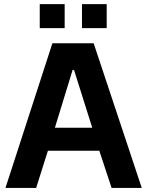

<svg xmlns="http://www.w3.org/2000/svg" viewBox="-20 -921 721 941"><path d="M174.8 -900.9H296.9V-783.2H174.8ZM381.8 -900.9H502.9V-783.2H381.8ZM214.8 -182.1 157.2 0H6.8L236.8 -709H439L674.8 0H526.9L466.8 -182.1ZM335.9 -578.1 249 -294.9H432.1L342.8 -578.1Z"/></svg>

Font: Sarala
Style: Bold
Weight: 700
Designer: Andres Torresi
Foundry: Huerta Tipografica
Version: Version 1.004;PS 001.003;hotconv 1.0.70;makeotf.lib2.5.58329